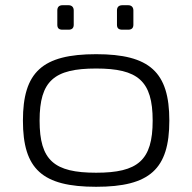

<svg xmlns="http://www.w3.org/2000/svg" viewBox="-20 -705 737 737"><path d="M220 -685C206 -685 200 -677 200 -665V-610C200 -597 206 -591 220 -591H243C256 -591 263 -597 263 -610V-665C263 -677 256 -685 243 -685ZM450 -685C435 -685 429 -677 429 -665V-610C429 -597 435 -591 450 -591H472C485 -591 492 -597 492 -610V-665C492 -677 485 -685 472 -685ZM349 -497C142 -497 68 -428 68 -242C68 -56 142 12 349 12C555 12 630 -56 630 -242C630 -428 555 -497 349 -497ZM349 -442C509 -442 566 -395 566 -242C566 -89 509 -42 349 -42C188 -42 132 -89 132 -242C132 -395 188 -442 349 -442Z"/></svg>

Font: Exo 2 Light Expanded
Style: Regular
Weight: 300
Width: 7
Designer: Natanael Gama
Version: Version 1.001;PS 001.001;hotconv 1.0.70;makeotf.lib2.5.58329